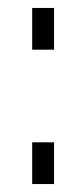

<svg xmlns="http://www.w3.org/2000/svg" viewBox="-20 -465 186 483"><path d="M116 -107V-2H61V-107ZM116 -445V-340H61V-445Z"/></svg>

Font: Fundamental  Brigade Scvhlank
Style: Regular
Weight: 100
Designer: Peter Wiegel, original typeface by Arno Drescher 1935
Foundry: Peter Wiegel
Version: Version 0.000 2012 initial release